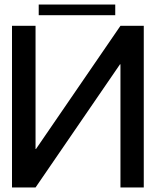

<svg xmlns="http://www.w3.org/2000/svg" viewBox="-20 -828 688 848"><path d="M615 -714V0H512V-544H510L137 0H33V-714H137V-170H139L512 -714ZM489 -761H151V-808H489Z"/></svg>

Font: Non Bureau
Style: Regular
Weight: 400
Designer: Jona Saucedo
Foundry: Non Foundry
Version: Version 1.000; ttfautohint (v1.8.4)